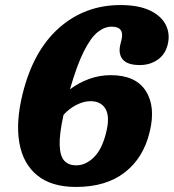

<svg xmlns="http://www.w3.org/2000/svg" viewBox="-20 -730 688 760"><path d="M456.5 -710Q529 -710 574 -688.2Q619 -666.5 636.5 -631Q654 -595.5 644 -554.5Q634.5 -514.5 604 -493.5Q573.5 -472.5 533.5 -472.5Q483.5 -472.5 465.2 -495.5Q447 -518.5 457 -556.5L460.5 -570.5Q474.5 -624.5 422 -624.5Q393.5 -624.5 366.2 -602.5Q339 -580.5 311.8 -526.5Q284.5 -472.5 257 -376.5Q291.5 -402.5 332.8 -417.5Q374 -432.5 418 -432.5Q517 -432.5 557 -370.2Q597 -308 572.5 -208Q548 -105 473.8 -47.5Q399.5 10 281 10Q183.5 10 127.2 -36Q71 -82 56.5 -165.2Q42 -248.5 70 -360.5Q112.5 -530.5 214.5 -620.2Q316.5 -710 456.5 -710ZM338 -329.5Q311.5 -329.5 282.5 -314.8Q253.5 -300 231.5 -275.5Q214.5 -198.5 216.2 -154.8Q218 -111 235 -93.2Q252 -75.5 281.5 -75.5Q319 -75.5 351.2 -107Q383.5 -138.5 399.5 -203Q416 -266.5 398.2 -298Q380.5 -329.5 338 -329.5Z"/></svg>

Font: Fraunces 144pt S100
Style: Bold Italic
Weight: 700
Italic angle: -16°
Version: Version 1.000; ttfautohint (v1.8.3)